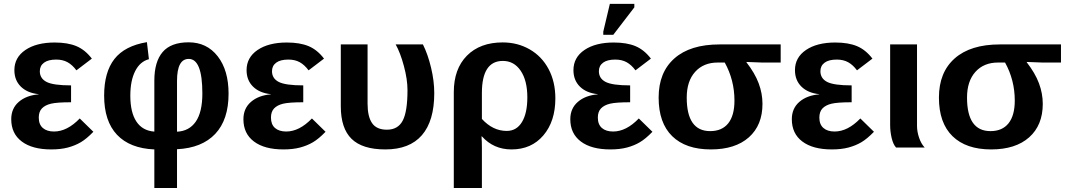

<svg xmlns="http://www.w3.org/2000/svg" viewBox="-20 -756 5477 984"><path d="M256.8 -82Q324.2 -82 388.7 -148.9L458.5 -80.6Q422.9 -43.9 393.8 -26.9Q364.7 -9.8 328.1 0Q291.5 9.8 242.7 9.8Q145.5 9.8 91.6 -30.8Q37.6 -71.3 37.6 -145Q37.6 -200.2 75.9 -233.6Q114.3 -267.1 178.2 -272.5V-273.4Q120.1 -279.3 86.9 -312Q53.7 -344.7 53.7 -396.5Q53.7 -461.4 110.1 -499.8Q166.5 -538.1 260.3 -538.1Q327.1 -538.1 371.6 -519.5Q416 -501 450.7 -455.6L371.6 -395.5Q351.1 -423.3 326.4 -437Q301.8 -450.7 268.1 -450.7Q227.1 -450.7 205.6 -434.8Q184.1 -418.9 184.1 -391.1Q184.1 -354 218.5 -336.2Q252.9 -318.4 344.2 -318.4V-231.9Q272 -231.9 241.5 -224.6Q210.9 -217.3 194.8 -200.4Q178.7 -183.6 178.7 -153.3Q178.7 -118.2 199.5 -100.1Q220.2 -82 256.8 -82Z M1151.4 -275.9Q1151.4 -142.6 1083.3 -70.1Q1015.1 2.4 887.2 8.8V207.5H771V9.8Q645.5 4.4 579.6 -65.4Q513.7 -135.3 513.7 -265.6Q513.7 -386.2 566.4 -453.6Q619.1 -521 732.9 -540L743.2 -452.6Q697.8 -440.9 672.9 -391.8Q647.9 -342.8 647.9 -265.6Q647.9 -179.7 679.2 -132.8Q710.4 -85.9 771 -81.5V-342.8Q771 -439.5 813.5 -489.3Q856 -539.1 946.8 -539.1Q1040 -539.1 1095.7 -467.5Q1151.4 -396 1151.4 -275.9ZM1017.1 -276.9Q1017.1 -454.1 947.3 -454.1Q887.2 -454.1 887.2 -341.3V-81.1Q949.7 -84 983.4 -132.8Q1017.1 -181.6 1017.1 -276.9Z M1446.8 -82Q1514.2 -82 1578.6 -148.9L1648.4 -80.6Q1612.8 -43.9 1583.7 -26.9Q1554.7 -9.8 1518.1 0Q1481.4 9.8 1432.6 9.8Q1335.4 9.8 1281.5 -30.8Q1227.5 -71.3 1227.5 -145Q1227.5 -200.2 1265.9 -233.6Q1304.2 -267.1 1368.2 -272.5V-273.4Q1310.1 -279.3 1276.9 -312Q1243.7 -344.7 1243.7 -396.5Q1243.7 -461.4 1300 -499.8Q1356.4 -538.1 1450.2 -538.1Q1517.1 -538.1 1561.5 -519.5Q1606 -501 1640.6 -455.6L1561.5 -395.5Q1541 -423.3 1516.4 -437Q1491.7 -450.7 1458 -450.7Q1417 -450.7 1395.5 -434.8Q1374 -418.9 1374 -391.1Q1374 -354 1408.4 -336.2Q1442.9 -318.4 1534.2 -318.4V-231.9Q1461.9 -231.9 1431.4 -224.6Q1400.9 -217.3 1384.8 -200.4Q1368.7 -183.6 1368.7 -153.3Q1368.7 -118.2 1389.4 -100.1Q1410.2 -82 1446.8 -82Z M2205.6 -278.8Q2205.6 -136.2 2142.3 -63.2Q2079.1 9.8 1954.6 9.8Q1837.4 9.8 1782 -44.2Q1726.6 -98.1 1726.6 -211.4V-528.3H1863.8V-224.6Q1863.8 -158.2 1887 -124.8Q1910.2 -91.3 1962.9 -91.3Q2019.5 -91.3 2043.9 -137.7Q2068.4 -184.1 2068.4 -294.4Q2068.4 -349.1 2050 -417.5Q2031.7 -485.8 2007.8 -528.3H2147.5Q2172.9 -477.5 2189.2 -409.2Q2205.6 -340.8 2205.6 -278.8Z M2826.2 -252Q2826.2 -134.3 2764.9 -62.3Q2703.6 9.8 2601.6 9.8Q2509.8 9.8 2449.7 -57.1H2447.8Q2449.7 -27.8 2449.7 0V207.5H2305.7V-283.7Q2305.7 -402.8 2373 -470.7Q2440.4 -538.6 2556.2 -538.6Q2632.8 -538.6 2694.8 -502.9Q2756.8 -467.3 2791.5 -402.1Q2826.2 -336.9 2826.2 -252ZM2682.6 -256.8Q2682.6 -343.3 2648.4 -393.6Q2614.3 -443.8 2557.1 -443.8Q2449.7 -443.8 2449.7 -279.3V-146.5Q2505.9 -85 2577.1 -85Q2627.4 -85 2655 -130.4Q2682.6 -175.8 2682.6 -256.8Z M3122.1 -82Q3189.5 -82 3253.9 -148.9L3323.7 -80.6Q3288.1 -43.9 3259 -26.9Q3230 -9.8 3193.4 0Q3156.7 9.8 3107.9 9.8Q3010.7 9.8 2956.8 -30.8Q2902.8 -71.3 2902.8 -145Q2902.8 -200.2 2941.2 -233.6Q2979.5 -267.1 3043.5 -272.5V-273.4Q2985.4 -279.3 2952.1 -312Q2918.9 -344.7 2918.9 -396.5Q2918.9 -461.4 2975.3 -499.8Q3031.7 -538.1 3125.5 -538.1Q3192.4 -538.1 3236.8 -519.5Q3281.2 -501 3315.9 -455.6L3236.8 -395.5Q3216.3 -423.3 3191.7 -437Q3167 -450.7 3133.3 -450.7Q3092.3 -450.7 3070.8 -434.8Q3049.3 -418.9 3049.3 -391.1Q3049.3 -354 3083.7 -336.2Q3118.2 -318.4 3209.5 -318.4V-231.9Q3137.2 -231.9 3106.7 -224.6Q3076.2 -217.3 3060.1 -200.4Q3043.9 -183.6 3043.9 -153.3Q3043.9 -118.2 3064.7 -100.1Q3085.4 -82 3122.1 -82ZM3071.8 -577.6V-593.8L3105.5 -736.3H3231V-718.3L3123 -577.6Z M3887.7 -223.6Q3887.7 -114.3 3817.9 -52.2Q3748 9.8 3623 9.8Q3494.6 9.8 3425 -58.1Q3355.5 -126 3355.5 -255.9Q3355.5 -385.3 3436.5 -456.8Q3517.6 -528.3 3667.5 -528.3H3981V-435.5H3885.7L3805.7 -438.5V-436.5Q3848.6 -381.3 3868.2 -329.1Q3887.7 -276.9 3887.7 -223.6ZM3744.1 -240.2Q3744.1 -345.7 3694.3 -435.5H3658.2Q3585.4 -435.5 3542.5 -387.7Q3499.5 -339.8 3499.5 -255.9Q3499.5 -84 3619.6 -84Q3680.2 -84 3712.2 -124Q3744.1 -164.1 3744.1 -240.2Z M4257.3 -82Q4324.7 -82 4389.2 -148.9L4459 -80.6Q4423.3 -43.9 4394.3 -26.9Q4365.2 -9.8 4328.6 0Q4292 9.8 4243.2 9.8Q4146 9.8 4092 -30.8Q4038.1 -71.3 4038.1 -145Q4038.1 -200.2 4076.4 -233.6Q4114.7 -267.1 4178.7 -272.5V-273.4Q4120.6 -279.3 4087.4 -312Q4054.2 -344.7 4054.2 -396.5Q4054.2 -461.4 4110.6 -499.8Q4167 -538.1 4260.7 -538.1Q4327.6 -538.1 4372.1 -519.5Q4416.5 -501 4451.2 -455.6L4372.1 -395.5Q4351.6 -423.3 4326.9 -437Q4302.2 -450.7 4268.6 -450.7Q4227.5 -450.7 4206.1 -434.8Q4184.6 -418.9 4184.6 -391.1Q4184.6 -354 4219 -336.2Q4253.4 -318.4 4344.7 -318.4V-231.9Q4272.5 -231.9 4241.9 -224.6Q4211.4 -217.3 4195.3 -200.4Q4179.2 -183.6 4179.2 -153.3Q4179.2 -118.2 4200 -100.1Q4220.7 -82 4257.3 -82Z M4572.3 0Q4557.6 -15.6 4549.8 -48.6Q4542 -81.5 4542 -115.2V-528.3H4679.7V-110.8Q4679.7 -81.5 4690.2 -50.5Q4700.7 -19.5 4718.8 0Z M5324.2 -223.6Q5324.2 -114.3 5254.4 -52.2Q5184.6 9.8 5059.6 9.8Q4931.2 9.8 4861.6 -58.1Q4792 -126 4792 -255.9Q4792 -385.3 4873 -456.8Q4954.1 -528.3 5104 -528.3H5417.5V-435.5H5322.3L5242.2 -438.5V-436.5Q5285.2 -381.3 5304.7 -329.1Q5324.2 -276.9 5324.2 -223.6ZM5180.7 -240.2Q5180.7 -345.7 5130.9 -435.5H5094.7Q5022 -435.5 4979 -387.7Q4936 -339.8 4936 -255.9Q4936 -84 5056.2 -84Q5116.7 -84 5148.7 -124Q5180.7 -164.1 5180.7 -240.2Z"/></svg>

Font: Liberation Sans
Style: Bold
Weight: 700
Designer: Steve Matteson
Foundry: Ascender Corporation
Version: Version 2.1.5